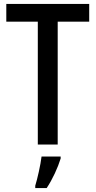

<svg xmlns="http://www.w3.org/2000/svg" viewBox="-20 -734 486 975"><path d="M273 0V-624H433V-714H12V-624H172V0ZM288 71V61H191C186 103 170 174 159 209V221H217C246 178 274 117 288 71Z"/></svg>

Font: Noto Sans Tamil Condensed Medium
Style: Regular
Weight: 500
Width: 3
Designer: Jelle Bosma - Monotype Design Team
Foundry: Monotype Imaging Inc.
Version: Version 2.004